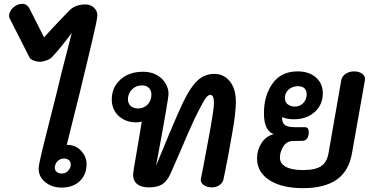

<svg xmlns="http://www.w3.org/2000/svg" viewBox="-20 -974 1931 998"><path d="M430 -121Q430 -67 395 -33Q360 1 300 1Q250 1 215.5 -27Q181 -55 181 -97Q181 -116 198.5 -189Q216 -262 236 -339Q267 -459 272 -481Q299 -596 338 -744Q342 -760 346 -775Q350 -790 353 -803Q293 -722 251 -678Q241 -667 221.5 -660Q202 -653 186 -653Q170 -653 153.5 -660Q137 -667 133 -676L35 -869Q27 -882 27 -891Q27 -914 48 -934Q69 -954 96 -954Q120 -954 133 -930L209 -780Q259 -835 292 -869L337 -916Q352 -933 374.5 -942Q397 -951 424 -951Q450 -951 468 -934.5Q486 -918 486 -894Q486 -874 460.5 -767.5Q435 -661 431 -643L415 -577Q405 -534 394 -489.5Q383 -445 371 -398L327 -221H328Q373 -221 401.5 -190.5Q430 -160 430 -121ZM348 -119Q348 -133 338 -141.5Q328 -150 313 -150Q295 -150 281.5 -138.5Q268 -127 265 -107Q263 -92 273 -82Q283 -72 302 -72Q321 -72 334.5 -87Q348 -102 348 -119Z M1206 -445Q1206 -384 1185 -270Q1167 -163 1142 -43Q1138 -24 1121 -12Q1104 0 1081 0Q1056 0 1038.5 -12.5Q1021 -25 1024 -44L1040 -125L1067 -270L1076 -320Q1082 -354 1087 -387.5Q1092 -421 1092 -440Q1092 -481 1073 -481Q1058 -481 1040 -450Q1022 -419 991 -356Q953 -273 916 -185Q920 -194 867 -73Q850 -34 824.5 -17Q799 0 754 0Q714 0 693 -17Q672 -34 672 -64Q672 -75 678.5 -114.5Q685 -154 699 -234L717 -342Q701 -338 689 -338Q633 -338 597 -371Q561 -404 561 -457Q561 -519 605.5 -560Q650 -601 724 -601Q765 -601 795 -584Q825 -567 840.5 -540.5Q856 -514 856 -487Q856 -458 791 -112Q870 -306 912 -399Q954 -497 995 -543.5Q1036 -590 1094 -590Q1143 -590 1174.5 -551.5Q1206 -513 1206 -445ZM767 -483Q767 -504 754 -517Q741 -530 718 -530Q686 -530 665.5 -508.5Q645 -487 645 -458Q645 -437 658.5 -424Q672 -411 696 -410Q727 -410 747 -430.5Q767 -451 767 -483Z M1877 -558 1810 -180Q1794 -85 1730.5 -40.5Q1667 4 1555 4Q1445 4 1380.5 -37.5Q1316 -79 1316 -151Q1316 -194 1339 -230Q1362 -266 1403 -277Q1380 -284 1366 -310Q1352 -336 1352 -386Q1352 -478 1397 -540.5Q1442 -603 1527 -603Q1586 -603 1622 -571.5Q1658 -540 1658 -489Q1658 -430 1616 -392Q1574 -354 1507 -354Q1473 -354 1446 -365Q1446 -335 1461 -324Q1476 -313 1512 -313H1564Q1585 -313 1585 -287Q1585 -266 1576 -254Q1567 -242 1552 -242Q1522 -242 1503 -241Q1470 -241 1452.5 -212.5Q1435 -184 1435 -155Q1435 -124 1465.5 -107Q1496 -90 1555 -90Q1619 -90 1649.5 -110.5Q1680 -131 1688 -180L1754 -558Q1758 -578 1777 -590.5Q1796 -603 1821 -603Q1847 -603 1863.5 -590Q1880 -577 1877 -558ZM1461 -465Q1461 -442 1476.5 -431Q1492 -420 1512 -420Q1539 -420 1556.5 -438.5Q1574 -457 1574 -484Q1574 -504 1562.5 -515Q1551 -526 1529 -526Q1501 -526 1481 -509Q1461 -492 1461 -465Z"/></svg>

Font: Mali SemiBold
Style: Italic
Weight: 600
Italic angle: -10°
Version: Version 1.000; ttfautohint (v1.6)